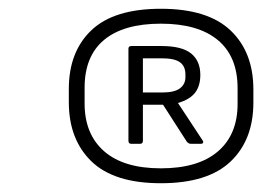

<svg xmlns="http://www.w3.org/2000/svg" viewBox="-20 -723 628 438"><path d="M347 -305Q240 -305 188.5 -355Q137 -405 137 -490V-520Q137 -605 188.5 -654Q240 -703 347 -703Q454 -703 506 -653.5Q558 -604 558 -519V-489Q558 -404 506 -354.5Q454 -305 347 -305ZM347 -339Q432 -339 477 -377.5Q522 -416 522 -486V-522Q522 -594 477 -631.5Q432 -669 347 -669Q262 -669 217.5 -632Q173 -595 173 -523V-487Q173 -417 217.5 -378Q262 -339 347 -339ZM279 -395Q273 -395 273 -402V-612Q273 -618 280 -618H348Q395 -618 416 -601Q437 -584 437 -552Q437 -527 425 -511.5Q413 -496 386 -488L442 -403Q444 -401 443.5 -398Q443 -395 438 -395H415Q410 -395 406 -400L352 -484H306V-402Q306 -395 300 -395ZM306 -512H350Q378 -512 390.5 -521.5Q403 -531 403 -547V-553Q403 -572 390.5 -581Q378 -590 349 -590H306Z"/></svg>

Font: Sofia Sans Light
Style: Italic
Weight: 300
Italic angle: -9°
Version: Version 4.100-B